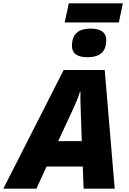

<svg xmlns="http://www.w3.org/2000/svg" viewBox="-79 -1135 776 1155"><path d="M310 -1000H636L660 -1115H335ZM448 -791C532 -791 560 -833 560 -893C560 -950 512 -963 466 -963C396 -963 354 -933 354 -860C354 -806 395 -791 448 -791ZM-59 0H140L201 -133H419L424 0H611L551 -714H304ZM271 -286 368 -495C382 -525 393 -553 402 -583H405C404 -555 405 -523 406 -491L413 -286Z"/></svg>

Font: Noto Sans UI Black
Style: Italic
Weight: 900
Italic angle: -372°
Designer: Monotype Design Team
Foundry: Monotype Imaging Inc.
Version: Version 1.901